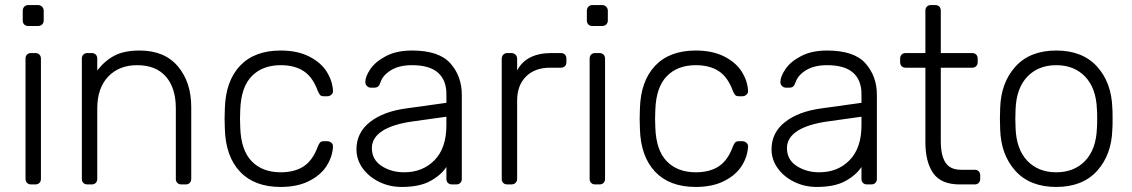

<svg xmlns="http://www.w3.org/2000/svg" viewBox="-20 -730 4480 760"><path d="M130 -627H92Q82 -627 76 -633Q70 -639 70 -649V-687Q70 -697 76 -703.5Q82 -710 92 -710H130Q140 -710 146.5 -703.5Q153 -697 153 -687V-649Q153 -639 146.5 -633Q140 -627 130 -627ZM120 0H103Q93 0 87 -6Q81 -12 81 -22V-498Q81 -508 87 -514Q93 -520 103 -520H120Q130 -520 136 -514Q142 -508 142 -498V-22Q142 -12 136 -6Q130 0 120 0Z M715 0H698Q688 0 682 -6Q676 -12 676 -22V-301Q676 -382 636.5 -427Q597 -472 523 -472Q451 -472 408 -426.5Q365 -381 365 -301V-22Q365 -12 359 -6Q353 0 343 0H326Q316 0 310 -6Q304 -12 304 -22V-498Q304 -508 310 -514Q316 -520 326 -520H343Q353 -520 359 -514Q365 -508 365 -498V-451Q395 -490 433.5 -510Q472 -530 533 -530Q631 -530 684 -467.5Q737 -405 737 -306V-22Q737 -12 731 -6Q725 0 715 0Z M1091 -48Q1146 -48 1182 -71.5Q1218 -95 1238 -150Q1243 -162 1247.5 -166.5Q1252 -171 1262 -171H1276Q1285 -171 1292 -164.5Q1299 -158 1298 -149Q1296 -110 1273 -73.5Q1250 -37 1203.5 -13.5Q1157 10 1091 10Q987 10 930 -50.5Q873 -111 870 -220L869 -260L870 -300Q873 -409 930 -469.5Q987 -530 1091 -530Q1157 -530 1203.5 -506.5Q1250 -483 1273 -446.5Q1296 -410 1298 -371Q1299 -362 1292 -355.5Q1285 -349 1276 -349H1262Q1252 -349 1247.5 -353.5Q1243 -358 1238 -370Q1218 -425 1182 -448.5Q1146 -472 1091 -472Q1019 -472 976.5 -428.5Q934 -385 931 -295L930 -260L931 -225Q934 -135 976.5 -91.5Q1019 -48 1091 -48Z M1747 -69Q1725 -36 1682.5 -13Q1640 10 1570 10Q1522 10 1481 -10Q1440 -30 1415.5 -64Q1391 -98 1391 -139Q1391 -205 1444.5 -247Q1498 -289 1589 -301L1747 -323V-358Q1747 -413 1713.5 -442.5Q1680 -472 1611 -472Q1560 -472 1527.5 -452Q1495 -432 1486 -404Q1482 -392 1476.5 -387.5Q1471 -383 1462 -383H1448Q1439 -383 1432.5 -389.5Q1426 -396 1426 -405Q1426 -427 1446 -456.5Q1466 -486 1508 -508Q1550 -530 1611 -530Q1718 -530 1763 -479Q1808 -428 1808 -355V-22Q1808 -12 1802 -6Q1796 0 1786 0H1769Q1759 0 1753 -6Q1747 -12 1747 -22ZM1747 -268 1618 -250Q1536 -239 1494 -212Q1452 -185 1452 -144Q1452 -98 1490.5 -73Q1529 -48 1580 -48Q1653 -48 1700 -96Q1747 -144 1747 -234Z M2200 -520Q2210 -520 2216 -514Q2222 -508 2222 -498V-484Q2222 -474 2216 -468Q2210 -462 2200 -462H2157Q2097 -462 2062 -427Q2027 -392 2027 -332V-22Q2027 -12 2020.5 -6Q2014 0 2004 0H1988Q1978 0 1972 -6Q1966 -12 1966 -22V-497Q1966 -507 1972 -513.5Q1978 -520 1988 -520H2004Q2014 -520 2020.5 -513.5Q2027 -507 2027 -497V-451Q2063 -520 2163 -520Z M2363 -627H2325Q2315 -627 2309 -633Q2303 -639 2303 -649V-687Q2303 -697 2309 -703.5Q2315 -710 2325 -710H2363Q2373 -710 2379.5 -703.5Q2386 -697 2386 -687V-649Q2386 -639 2379.5 -633Q2373 -627 2363 -627ZM2353 0H2336Q2326 0 2320 -6Q2314 -12 2314 -22V-498Q2314 -508 2320 -514Q2326 -520 2336 -520H2353Q2363 -520 2369 -514Q2375 -508 2375 -498V-22Q2375 -12 2369 -6Q2363 0 2353 0Z M2734 -48Q2789 -48 2825 -71.5Q2861 -95 2881 -150Q2886 -162 2890.5 -166.5Q2895 -171 2905 -171H2919Q2928 -171 2935 -164.5Q2942 -158 2941 -149Q2939 -110 2916 -73.5Q2893 -37 2846.5 -13.5Q2800 10 2734 10Q2630 10 2573 -50.5Q2516 -111 2513 -220L2512 -260L2513 -300Q2516 -409 2573 -469.5Q2630 -530 2734 -530Q2800 -530 2846.5 -506.5Q2893 -483 2916 -446.5Q2939 -410 2941 -371Q2942 -362 2935 -355.5Q2928 -349 2919 -349H2905Q2895 -349 2890.5 -353.5Q2886 -358 2881 -370Q2861 -425 2825 -448.5Q2789 -472 2734 -472Q2662 -472 2619.5 -428.5Q2577 -385 2574 -295L2573 -260L2574 -225Q2577 -135 2619.5 -91.5Q2662 -48 2734 -48Z M3390 -69Q3368 -36 3325.5 -13Q3283 10 3213 10Q3165 10 3124 -10Q3083 -30 3058.5 -64Q3034 -98 3034 -139Q3034 -205 3087.5 -247Q3141 -289 3232 -301L3390 -323V-358Q3390 -413 3356.5 -442.5Q3323 -472 3254 -472Q3203 -472 3170.5 -452Q3138 -432 3129 -404Q3125 -392 3119.5 -387.5Q3114 -383 3105 -383H3091Q3082 -383 3075.5 -389.5Q3069 -396 3069 -405Q3069 -427 3089 -456.5Q3109 -486 3151 -508Q3193 -530 3254 -530Q3361 -530 3406 -479Q3451 -428 3451 -355V-22Q3451 -12 3445 -6Q3439 0 3429 0H3412Q3402 0 3396 -6Q3390 -12 3390 -22ZM3390 -268 3261 -250Q3179 -239 3137 -212Q3095 -185 3095 -144Q3095 -98 3133.5 -73Q3172 -48 3223 -48Q3296 -48 3343 -96Q3390 -144 3390 -234Z M3784 -58H3838Q3848 -58 3854 -52Q3860 -46 3860 -36V-22Q3860 -12 3854 -6Q3848 0 3838 0H3779Q3705 0 3674 -44.5Q3643 -89 3643 -167V-462H3565Q3555 -462 3549 -468Q3543 -474 3543 -484V-498Q3543 -508 3549 -514Q3555 -520 3565 -520H3643V-688Q3643 -698 3649 -704Q3655 -710 3665 -710H3682Q3692 -710 3698 -704Q3704 -698 3704 -688V-520H3828Q3838 -520 3844 -514Q3850 -508 3850 -498V-484Q3850 -474 3844 -468Q3838 -462 3828 -462H3704V-171Q3704 -115 3722.5 -86.5Q3741 -58 3784 -58Z M4384 -260Q4384 -228 4383 -218Q4380 -117 4322.5 -53.5Q4265 10 4161 10Q4057 10 3999.5 -53.5Q3942 -117 3939 -218L3938 -260L3939 -302Q3942 -403 3999.5 -466.5Q4057 -530 4161 -530Q4265 -530 4322.5 -466.5Q4380 -403 4383 -302Q4384 -292 4384 -260ZM4000 -297 3999 -260 4000 -223Q4003 -139 4046.5 -93.5Q4090 -48 4161 -48Q4232 -48 4275.5 -93.5Q4319 -139 4322 -223Q4323 -233 4323 -260Q4323 -287 4322 -297Q4319 -381 4275.5 -426.5Q4232 -472 4161 -472Q4090 -472 4046.5 -426.5Q4003 -381 4000 -297Z"/></svg>

Font: Rubik
Style: Regular
Weight: 300
Designer: Hubert & Fischer
Foundry: Hubert & Fischer
Version: Version 1.100